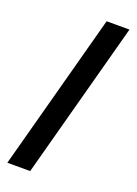

<svg xmlns="http://www.w3.org/2000/svg" viewBox="-163 -828 714 1002"><g transform="rotate(20 194.0 -326.5)"><path d="M374.8 -761.7 140.4 109.4H13.5L247.9 -761.7Z"/></g></svg>

Font: Inter Variable LoSnoCo
Style: Regular
Weight: 400
Designer: Rasmus Andersson
Foundry: rsms
Version: Version 4.000;git-a52131595; featfreeze: case,dlig,ss01,ss02